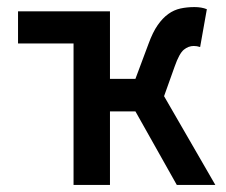

<svg xmlns="http://www.w3.org/2000/svg" viewBox="-20 -523 640 543"><path d="M188 0V-400H31V-491H291V-300H363L400 -399Q412 -432 426 -452Q440 -472 456 -483.5Q472 -495 490.5 -499Q509 -503 530 -503Q550 -503 565 -497L546 -390Q537 -393 528 -393Q513 -393 500 -382.5Q487 -372 474 -335L444 -251L589 0H480L363 -208H291V0Z"/></svg>

Font: Source Code Pro Semibold
Style: Regular
Weight: 600
Monospace: yes
Designer: Paul D. Hunt, Teo Tuominen
Foundry: Adobe Systems Incorporated
Version: Version 2.030;PS 1.000;hotconv 16.6.51;makeotf.lib2.5.65220